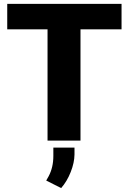

<svg xmlns="http://www.w3.org/2000/svg" viewBox="-20 -731 670 998"><path d="M611.8 -578.6H398.4V0H227.1V-578.6H17.6V-710.9H611.8ZM297.9 246.6 220.2 207.5 232.9 185.1Q257.3 139.2 257.3 79.6V36.1H367.2V72.3Q366.7 114.3 347.7 162.8Q328.6 211.4 297.9 246.6Z"/></svg>

Font: Roboto Black
Style: Regular
Weight: 900
Designer: Google
Version: Version 2.134; 2016